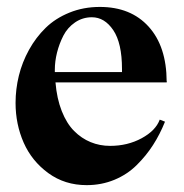

<svg xmlns="http://www.w3.org/2000/svg" viewBox="-20 -520 532 554"><path d="M138.2 -312H332V-320.8Q332 -395.5 306.9 -432.9Q281.7 -470.2 245.1 -470.2Q218.3 -470.2 196.5 -455.3Q174.8 -440.4 162.8 -417Q150.9 -393.6 144.5 -368.2Q138.2 -342.8 138.2 -318.8ZM461.9 -283.2H460.9V-282.2H140.1Q144 -235.4 158.2 -199.5Q172.4 -163.6 193.8 -142.1Q215.3 -120.6 241.5 -109.9Q267.6 -99.1 297.9 -99.1Q348.1 -99.1 388.7 -121.1Q429.2 -143.1 440.9 -174.8L456.1 -168.9Q441.4 -132.3 421.6 -101.6Q401.9 -70.8 374.5 -43.7Q347.2 -16.6 310.1 -1.2Q272.9 14.2 230 14.2Q167 14.2 119.4 -20.5Q71.8 -55.2 48.3 -108.4Q24.9 -161.6 24.9 -223.1Q24.9 -262.7 34.4 -301.5Q43.9 -340.3 63.7 -376.2Q83.5 -412.1 111.8 -439.7Q140.1 -467.3 180.4 -483.6Q220.7 -500 268.1 -500Q357.4 -500 408.9 -443.1Q460.4 -386.2 460.9 -285.2Z"/></svg>

Font: Bluu Next
Style: Bold
Weight: 700
Designer: Jean-Baptiste Morizot, Igor Stepanchenko (Cyrillic)
Foundry: Igor Stepanchenko
Version: Version 1.005